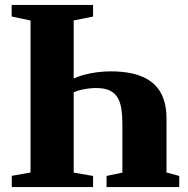

<svg xmlns="http://www.w3.org/2000/svg" viewBox="-20 -763 768 783"><path d="M274 -439.5Q296 -450.5 322.5 -457.8Q349 -465 377 -468.5Q405 -472 431.5 -472Q477.5 -472 514 -464.5Q550.5 -457 577.8 -441.8Q605 -426.5 623 -403.8Q641 -381 650 -350.2Q659 -319.5 659 -281V-59.5L711 -45.5V0H414.5V-45.5L479 -59V-260.5Q479 -291 475.2 -317.2Q471.5 -343.5 460.8 -363Q450 -382.5 428.8 -393.2Q407.5 -404 373 -404Q346 -404 317.8 -398.2Q289.5 -392.5 274 -383ZM104.5 -59.5V-679.5L27.5 -695.5V-743H359.5V-695.5L280.5 -679.5V-59L359.5 -45.5V0H28V-46Z"/></svg>

Font: Merriweather 72pt Black
Style: Regular
Weight: 900
Version: Version 2.100